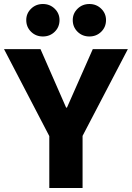

<svg xmlns="http://www.w3.org/2000/svg" viewBox="-29 -938 658 958"><path d="M383 -260V0H217V-259L-9 -693H173L301 -401H305L434 -693H609ZM185 -756Q150 -756 126 -779.5Q102 -803 102 -838Q102 -871 126 -894.5Q150 -918 185 -918Q220 -918 244 -894.5Q268 -871 268 -838Q268 -803 244 -779.5Q220 -756 185 -756ZM417 -756Q382 -756 358 -779.5Q334 -803 334 -838Q334 -871 358 -894.5Q382 -918 417 -918Q452 -918 476 -894.5Q500 -871 500 -838Q500 -803 476 -779.5Q452 -756 417 -756Z"/></svg>

Font: Qzxlaeiskcpccdgjqmyffctclhy
Style: Regular
Weight: 700
Monospace: yes
Designer: Carrois Corporate & Edenspiekermann
Foundry: Carrois Corporate GbR & Edenspiekermann AG
Version: Version 2.001